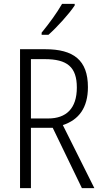

<svg xmlns="http://www.w3.org/2000/svg" viewBox="-20 -967 523 987"><path d="M364 -939V-947H299C272 -900 234 -848 194 -799V-788H229C272 -826 335 -895 364 -939ZM212 -714H83V0H139V-310H251L401 0H465L303 -324C386 -351 432 -414 432 -519C432 -658 358 -714 212 -714ZM210 -663C325 -663 375 -623 375 -517C375 -409 320 -358 228 -358H139V-663Z"/></svg>

Font: Noto Sans Malayalam Condensed Light
Style: Regular
Weight: 300
Width: 3
Designer: Jelle Bosma - Monotype Design Team
Foundry: Monotype Imaging Inc.
Version: Version 2.104